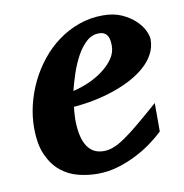

<svg xmlns="http://www.w3.org/2000/svg" viewBox="-64 -561 608 634"><g transform="rotate(-10 240.0 -244.0)"><path d="M333 -396Q333 -404.8 331.8 -413.3Q330.6 -421.9 326.9 -428.7Q323.2 -435.5 316.2 -439.7Q309.1 -443.8 297.9 -443.8Q274.4 -443.8 256.1 -427.2Q237.8 -410.6 223.6 -385Q209.5 -359.4 199.2 -328.9Q189 -298.3 182.1 -271Q208 -276.9 234.9 -288.6Q261.7 -300.3 283.4 -316.7Q305.2 -333 319.1 -353Q333 -373 333 -396ZM462.9 -395Q462.9 -368.7 450.9 -346.2Q439 -323.7 418 -305.2Q397 -286.6 368.9 -271.7Q340.8 -256.8 308.8 -246.1Q276.9 -235.4 242.4 -228.5Q208 -221.7 174.8 -219.2Q173.8 -210 172.9 -198.2Q171.9 -186.5 171.9 -178.2Q171.9 -152.3 175.8 -130.4Q179.7 -108.4 188.5 -92.3Q197.3 -76.2 211.7 -67.1Q226.1 -58.1 247.1 -58.1Q263.2 -58.1 279.8 -64.5Q296.4 -70.8 318.4 -85.7Q340.3 -100.6 369.6 -125Q398.9 -149.4 439.9 -185.1V-89.8Q425.3 -75.7 401.9 -57.9Q378.4 -40 348.6 -24.4Q318.8 -8.8 284.7 1.7Q250.5 12.2 213.9 12.2Q181.2 12.2 148.9 3.9Q116.7 -4.4 91.1 -25.4Q65.4 -46.4 49.3 -82.3Q33.2 -118.2 33.2 -173.8Q33.2 -211.9 42.7 -251Q52.2 -290 69.8 -326.2Q87.4 -362.3 112.8 -394Q138.2 -425.8 170.2 -449.2Q202.1 -472.7 240.2 -486.3Q278.3 -500 320.8 -500Q357.4 -500 384.3 -487.8Q411.1 -475.6 428.7 -458.7Q446.3 -441.9 454.6 -424.1Q462.9 -406.2 462.9 -395Z"/></g></svg>

Font: Charis SIL CyrE
Style: Bold Italic
Weight: 700
Italic angle: -11°
Foundry: SIL International
Version: Version 5.000